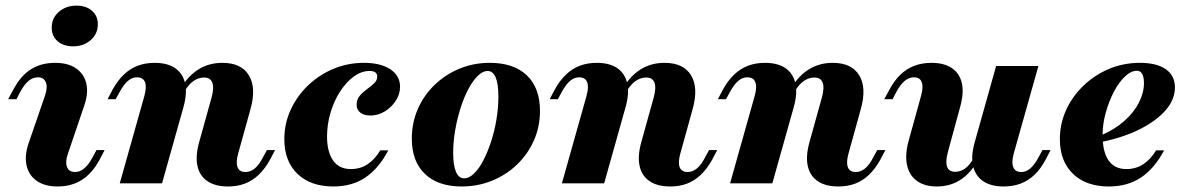

<svg xmlns="http://www.w3.org/2000/svg" viewBox="-20 -654 4247 685"><path d="M185.5 11.3Q139.5 11.3 110.9 -8.9Q82.3 -29 74.6 -64.5Q66.9 -100 83.1 -146L140.3 -312.1Q150.8 -342.7 143.5 -360.5Q136.3 -378.2 115.3 -378.2Q97.6 -378.2 82.3 -365.7Q66.9 -353.2 52.4 -326.6L38.7 -300H8.9L27.4 -333.9Q53.2 -383.1 89.9 -406.5Q126.6 -429.8 176.6 -429.8Q223.4 -429.8 252 -409.7Q280.6 -389.5 288.3 -354.4Q296 -319.4 279 -272.6L222.6 -106.5Q212.1 -76.6 219 -58.5Q225.8 -40.3 247.6 -40.3Q282.3 -40.3 309.7 -91.9L324.2 -118.5H353.2L335.5 -84.7Q309.7 -36.3 272.6 -12.5Q235.5 11.3 185.5 11.3ZM241.1 -488.7Q206.5 -488.7 185.5 -506.9Q164.5 -525 164.5 -555.6Q164.5 -589.5 189.9 -611.7Q215.3 -633.9 253.2 -633.9Q287.1 -633.9 308.1 -615.7Q329 -597.6 329 -567.7Q329 -533.1 303.6 -510.9Q278.2 -488.7 241.1 -488.7Z M793.5 11.3Q748.4 11.3 720.6 -7.3Q692.7 -25.8 684.7 -60.9Q676.6 -96 690.3 -146L734.7 -305.6Q744.4 -341.1 737.5 -359.3Q730.6 -377.4 708.1 -377.4Q687.9 -377.4 670.2 -364.9Q652.4 -352.4 637.9 -327.4L625.8 -340.3Q652.4 -384.7 689.5 -407.3Q726.6 -429.8 773.4 -429.8Q841.1 -429.8 868.1 -385.1Q895.2 -340.3 873.4 -263.7L829.8 -106.5Q821 -75 827.4 -57.7Q833.9 -40.3 855.6 -40.3Q873.4 -40.3 888.7 -52.8Q904 -65.3 917.7 -91.9L932.3 -118.5H961.3L943.5 -84.7Q925.8 -52.4 903.6 -31Q881.5 -9.7 854.4 0.8Q827.4 11.3 793.5 11.3ZM407.3 0 495.2 -312.1Q504 -344.4 497.2 -361.3Q490.3 -378.2 468.5 -378.2Q451.6 -378.2 436.7 -365.7Q421.8 -353.2 407.3 -326.6L392.7 -300H363.7L381.5 -333.9Q399.2 -366.1 421.4 -387.5Q443.5 -408.9 471 -419.4Q498.4 -429.8 531.5 -429.8Q577.4 -429.8 604.8 -410.9Q632.3 -391.9 640.3 -356.9Q648.4 -321.8 634.7 -272.6L558.1 0Z M1169.4 11.3Q1087.9 11.3 1041.1 -33.9Q994.4 -79 994.4 -157.3Q994.4 -212.9 1016.9 -262.1Q1039.5 -311.3 1079 -349.2Q1118.5 -387.1 1169.8 -408.5Q1221 -429.8 1278.2 -429.8Q1337.9 -429.8 1372.6 -406.9Q1407.3 -383.9 1407.3 -344.4Q1407.3 -317.7 1391.9 -294.4Q1376.6 -271 1352.8 -256.5Q1329 -241.9 1301.6 -241.9Q1279 -241.9 1265.7 -252Q1252.4 -262.1 1252.4 -280.6Q1252.4 -299.2 1263.3 -312.1Q1274.2 -325 1288.7 -335.5Q1303.2 -346 1314.5 -356.5Q1325.8 -366.9 1325.8 -380.6Q1325.8 -400.8 1298.4 -400.8Q1269.4 -400.8 1242.3 -381Q1215.3 -361.3 1193.5 -327.8Q1171.8 -294.4 1159.3 -252.4Q1146.8 -210.5 1146.8 -166.9Q1146.8 -112.9 1168.1 -81.9Q1189.5 -50.8 1231.5 -50.8Q1264.5 -50.8 1290.3 -67.3Q1316.1 -83.9 1337.1 -117.7H1365.3Q1331.5 -53.2 1283.9 -21Q1236.3 11.3 1169.4 11.3Z M1627.4 11.3Q1542.7 11.3 1496 -33.5Q1449.2 -78.2 1449.2 -159.7Q1449.2 -216.1 1470.6 -264.9Q1491.9 -313.7 1530.2 -350.8Q1568.5 -387.9 1619 -408.9Q1669.4 -429.8 1727.4 -429.8Q1812.9 -429.8 1859.7 -385.1Q1906.5 -340.3 1906.5 -258.1Q1906.5 -202.4 1885.1 -153.6Q1863.7 -104.8 1825.4 -67.7Q1787.1 -30.6 1736.3 -9.7Q1685.5 11.3 1627.4 11.3ZM1636.3 -17.7Q1653.2 -17.7 1671 -34.7Q1688.7 -51.6 1704 -81Q1719.4 -110.5 1731.9 -148.4Q1744.4 -186.3 1751.2 -227.8Q1758.1 -269.4 1758.1 -309.7Q1758.1 -354.8 1748.4 -377.8Q1738.7 -400.8 1719.4 -400.8Q1702.4 -400.8 1684.7 -383.5Q1666.9 -366.1 1651.2 -336.7Q1635.5 -307.3 1623.4 -269.4Q1611.3 -231.5 1604 -189.9Q1596.8 -148.4 1596.8 -108.1Q1596.8 -63.7 1606.9 -40.7Q1616.9 -17.7 1636.3 -17.7Z M2371 11.3Q2325.8 11.3 2298 -7.3Q2270.2 -25.8 2262.1 -60.9Q2254 -96 2267.7 -146L2312.1 -305.6Q2321.8 -341.1 2314.9 -359.3Q2308.1 -377.4 2285.5 -377.4Q2265.3 -377.4 2247.6 -364.9Q2229.8 -352.4 2215.3 -327.4L2203.2 -340.3Q2229.8 -384.7 2266.9 -407.3Q2304 -429.8 2350.8 -429.8Q2418.5 -429.8 2445.6 -385.1Q2472.6 -340.3 2450.8 -263.7L2407.3 -106.5Q2398.4 -75 2404.8 -57.7Q2411.3 -40.3 2433.1 -40.3Q2450.8 -40.3 2466.1 -52.8Q2481.5 -65.3 2495.2 -91.9L2509.7 -118.5H2538.7L2521 -84.7Q2503.2 -52.4 2481 -31Q2458.9 -9.7 2431.9 0.8Q2404.8 11.3 2371 11.3ZM1984.7 0 2072.6 -312.1Q2081.5 -344.4 2074.6 -361.3Q2067.7 -378.2 2046 -378.2Q2029 -378.2 2014.1 -365.7Q1999.2 -353.2 1984.7 -326.6L1970.2 -300H1941.1L1958.9 -333.9Q1976.6 -366.1 1998.8 -387.5Q2021 -408.9 2048.4 -419.4Q2075.8 -429.8 2108.9 -429.8Q2154.8 -429.8 2182.3 -410.9Q2209.7 -391.9 2217.7 -356.9Q2225.8 -321.8 2212.1 -272.6L2135.5 0Z M2971 11.3Q2925.8 11.3 2898 -7.3Q2870.2 -25.8 2862.1 -60.9Q2854 -96 2867.7 -146L2912.1 -305.6Q2921.8 -341.1 2914.9 -359.3Q2908.1 -377.4 2885.5 -377.4Q2865.3 -377.4 2847.6 -364.9Q2829.8 -352.4 2815.3 -327.4L2803.2 -340.3Q2829.8 -384.7 2866.9 -407.3Q2904 -429.8 2950.8 -429.8Q3018.5 -429.8 3045.6 -385.1Q3072.6 -340.3 3050.8 -263.7L3007.3 -106.5Q2998.4 -75 3004.8 -57.7Q3011.3 -40.3 3033.1 -40.3Q3050.8 -40.3 3066.1 -52.8Q3081.5 -65.3 3095.2 -91.9L3109.7 -118.5H3138.7L3121 -84.7Q3103.2 -52.4 3081 -31Q3058.9 -9.7 3031.9 0.8Q3004.8 11.3 2971 11.3ZM2584.7 0 2672.6 -312.1Q2681.5 -344.4 2674.6 -361.3Q2667.7 -378.2 2646 -378.2Q2629 -378.2 2614.1 -365.7Q2599.2 -353.2 2584.7 -326.6L2570.2 -300H2541.1L2558.9 -333.9Q2576.6 -366.1 2598.8 -387.5Q2621 -408.9 2648.4 -419.4Q2675.8 -429.8 2708.9 -429.8Q2754.8 -429.8 2782.3 -410.9Q2809.7 -391.9 2817.7 -356.9Q2825.8 -321.8 2812.1 -272.6L2735.5 0Z M3322.6 11.3Q3278.2 11.3 3250.8 -8.9Q3223.4 -29 3215.7 -66.5Q3208.1 -104 3222.6 -154.8L3266.1 -312.1Q3275 -343.5 3268.5 -360.9Q3262.1 -378.2 3240.3 -378.2Q3223.4 -378.2 3208.1 -365.7Q3192.7 -353.2 3178.2 -326.6L3164.5 -300H3134.7L3153.2 -333.9Q3170.2 -366.1 3192.3 -387.5Q3214.5 -408.9 3242.3 -419.4Q3270.2 -429.8 3303.2 -429.8Q3348.4 -429.8 3376.2 -410.9Q3404 -391.9 3411.7 -356.9Q3419.4 -321.8 3405.6 -272.6L3362.1 -112.9Q3352.4 -77.4 3358.9 -59.3Q3365.3 -41.1 3387.9 -41.1Q3407.3 -41.1 3424.2 -53.6Q3441.1 -66.1 3454 -91.1L3466.1 -78.2Q3441.1 -33.9 3404.8 -11.3Q3368.5 11.3 3322.6 11.3ZM3560.5 11.3Q3515.3 11.3 3487.5 -7.7Q3459.7 -26.6 3451.6 -61.7Q3443.5 -96.8 3457.3 -146L3533.9 -418.5H3684.7L3596.8 -106.5Q3587.9 -74.2 3595.2 -57.3Q3602.4 -40.3 3623.4 -40.3Q3641.1 -40.3 3656 -53.2Q3671 -66.1 3684.7 -91.9L3699.2 -118.5H3728.2L3710.5 -84.7Q3693.5 -52.4 3671.4 -31Q3649.2 -9.7 3621.8 0.8Q3594.4 11.3 3560.5 11.3Z M3936.3 11.3Q3854.8 11.3 3808.1 -33.9Q3761.3 -79 3761.3 -157.3Q3761.3 -212.9 3783.9 -262.1Q3806.5 -311.3 3846.4 -349.2Q3886.3 -387.1 3937.5 -408.5Q3988.7 -429.8 4046.8 -429.8Q4107.3 -429.8 4139.5 -406.9Q4171.8 -383.9 4171.8 -341.9Q4171.8 -299.2 4139.1 -261.3Q4106.5 -223.4 4047.6 -193.5Q3988.7 -163.7 3909.7 -147.6V-171.8Q3958.1 -192.7 3991.9 -223Q4025.8 -253.2 4043.5 -288.3Q4061.3 -323.4 4061.3 -357.3Q4061.3 -379.8 4054.8 -390.7Q4048.4 -401.6 4036.3 -401.6Q4015.3 -401.6 3993.5 -381Q3971.8 -360.5 3954 -326.6Q3936.3 -292.7 3925 -252Q3913.7 -211.3 3913.7 -171.8Q3913.7 -112.1 3935.1 -81.5Q3956.5 -50.8 3998.4 -50.8Q4031.5 -50.8 4057.7 -67.3Q4083.9 -83.9 4104.8 -117.7H4133.1Q4099.2 -53.2 4051.2 -21Q4003.2 11.3 3936.3 11.3Z"/></svg>

Font: Playfair 5pt SemiExpanded Light Black
Style: Italic
Weight: 900
Italic angle: -15.6°
Version: Version 2.001;gftools[0.9.30]